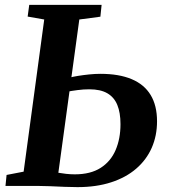

<svg xmlns="http://www.w3.org/2000/svg" viewBox="-20 -763 694 788"><path d="M298 5Q276 5 245.2 3.8Q214.5 2.5 184.5 1.2Q154.5 0 132.5 0H2.5L7 -45L77 -58.5L161.5 -683L93.5 -695L100 -743H397L392 -694.5L305.5 -683L219.5 -54Q233.5 -51.5 251.2 -49.5Q269 -47.5 287 -47.5Q351.5 -47.5 393 -74Q434.5 -100.5 454.5 -147.2Q474.5 -194 474.5 -253.5Q474.5 -300.5 461.5 -332.2Q448.5 -364 420.5 -380.2Q392.5 -396.5 346.5 -396.5Q322.5 -396.5 297.8 -393.2Q273 -390 255.5 -386.5L262.5 -443.5Q278 -448 299.8 -451.5Q321.5 -455 345.8 -457.5Q370 -460 392 -460Q468.5 -460 520.2 -438.2Q572 -416.5 598.2 -373.2Q624.5 -330 624.5 -265Q624.5 -206 602.8 -156.5Q581 -107 539 -70.8Q497 -34.5 436.2 -14.8Q375.5 5 298 5Z"/></svg>

Font: Merriweather 24pt
Style: Bold Italic
Weight: 700
Italic angle: -7.8°
Designer: Eben Sorkin
Foundry: Eben Sorkin
Version: Version 2.101